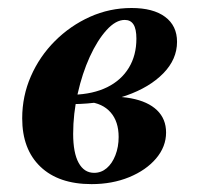

<svg xmlns="http://www.w3.org/2000/svg" viewBox="-20 -449 515 480"><path d="M208.9 11.3Q126.6 11.3 81 -32.3Q35.5 -75.8 35.5 -153.2Q35.5 -208.9 57.3 -258.5Q79 -308.1 117.3 -346.4Q155.6 -384.7 204.8 -406.9Q254 -429 308.9 -429Q362.9 -429 392.7 -406.9Q422.6 -384.7 422.6 -344.4Q422.6 -300.8 388.3 -265.7Q354 -230.6 295.6 -210.1Q237.1 -189.5 162.1 -188.7L163.7 -212.1Q212.9 -213.7 248 -231Q283.1 -248.4 302 -279.4Q321 -310.5 321 -352.4Q321 -376.6 313.7 -387.9Q306.5 -399.2 291.9 -399.2Q269.4 -399.2 246.4 -373.8Q223.4 -348.4 204.4 -306.9Q185.5 -265.3 174.2 -214.9Q162.9 -164.5 162.9 -114.5Q162.9 -66.9 176.6 -41.9Q190.3 -16.9 215.3 -16.9Q233.1 -16.9 246.8 -28.6Q260.5 -40.3 268.5 -60.9Q276.6 -81.5 276.6 -106.5Q276.6 -145.2 256.5 -168.1Q236.3 -191.1 200 -194.4L205.6 -203.2Q265.3 -211.3 307.7 -203.2Q350 -195.2 372.6 -173.4Q395.2 -151.6 395.2 -117.7Q395.2 -82.3 370.2 -52.8Q345.2 -23.4 302.8 -6Q260.5 11.3 208.9 11.3Z"/></svg>

Font: Playfair 5pt SemiExpanded Light ExtraBold
Style: Italic
Weight: 800
Italic angle: -15.6°
Version: Version 2.001;gftools[0.9.30]